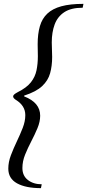

<svg xmlns="http://www.w3.org/2000/svg" viewBox="-20 -762 452 994"><path d="M192 212Q113 212 68 187Q23 162 23 111Q23 77 36.5 41.5Q50 6 67 -29.5Q84 -65 97.5 -99.5Q111 -134 111 -166Q111 -215 62 -245Q48 -254 48 -263Q48 -268 53.5 -273Q59 -278 72 -285Q118 -308 140 -336Q162 -364 169 -398Q176 -432 176 -471Q176 -486 175.5 -501.5Q175 -517 175 -533Q175 -587 186.5 -626.5Q198 -666 225 -691.5Q252 -717 297.5 -729.5Q343 -742 412 -742L408 -722Q348 -722 313 -699Q278 -676 263 -635.5Q248 -595 248 -542Q248 -523 249 -504.5Q250 -486 250 -467Q250 -421 239.5 -383Q229 -345 198 -316Q167 -287 105 -267V-263Q188 -231 188 -163Q188 -132 174 -98.5Q160 -65 142 -30.5Q124 4 110 38.5Q96 73 96 108Q96 148 124.5 170Q153 192 196 192Z"/></svg>

Font: Platypi Light
Style: Italic
Weight: 300
Italic angle: -13°
Designer: David Sargent
Foundry: Bolt Cutter Type
Version: Version 1.200